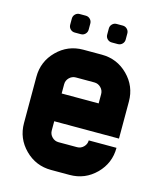

<svg xmlns="http://www.w3.org/2000/svg" viewBox="-119 -893 824 979"><g transform="rotate(15 293.0 -403.0)"><path d="M341.8 -488.3H244.1Q224.1 -488.3 209.7 -473.9Q195.3 -459.5 195.3 -439.5V-390.6H390.6V-439.5Q390.6 -459.5 376.2 -473.9Q361.8 -488.3 341.8 -488.3ZM244.1 -634.8H341.8Q422.9 -634.8 480 -577.6Q537.1 -520.5 537.1 -439.5V-244.1H195.3V-195.3Q195.3 -175.3 209.7 -160.9Q224.1 -146.5 244.1 -146.5H341.8Q361.8 -146.5 376.2 -160.9Q390.6 -175.3 390.6 -195.3H537.1Q537.1 -114.3 480 -57.1Q422.9 0 341.8 0H244.1Q163.1 0 106 -57.1Q48.8 -114.3 48.8 -195.3V-439.5Q48.8 -520.5 106 -577.6Q163.1 -634.8 244.1 -634.8ZM146.5 -772.9Q146.5 -786.6 156 -796.1Q165.5 -805.7 179.2 -805.7H211.4Q225.1 -805.7 234.6 -796.1Q244.1 -786.6 244.1 -772.9V-740.7Q244.1 -727.1 234.6 -717.5Q225.1 -708 211.4 -708H179.2Q165.5 -708 156 -717.5Q146.5 -727.1 146.5 -740.7ZM341.8 -772.9Q341.8 -786.6 351.3 -796.1Q360.8 -805.7 374.5 -805.7H406.7Q420.4 -805.7 429.9 -796.1Q439.5 -786.6 439.5 -772.9V-740.7Q439.5 -727.1 429.9 -717.5Q420.4 -708 406.7 -708H374.5Q360.8 -708 351.3 -717.5Q341.8 -727.1 341.8 -740.7Z"/></g></svg>

Font: Audex
Style: Regular
Weight: 400
Designer: GGBotNet
Foundry: GGBotNet
Version: 1.00